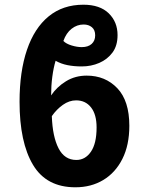

<svg xmlns="http://www.w3.org/2000/svg" viewBox="-20 -785 607 815"><path d="M300 10Q177 10 120 -85.5Q63 -181 63 -353Q63 -481 94.5 -573.5Q126 -666 186.5 -715.5Q247 -765 334 -765Q404 -765 441.5 -728.5Q479 -692 479 -636Q479 -591 457.5 -562Q436 -533 401.5 -518Q367 -503 327 -503Q294 -503 266.5 -508.5Q239 -514 216 -527Q207 -497 202 -459Q197 -421 197 -380Q221 -416 260 -440Q299 -464 348 -464Q427 -464 478 -410.5Q529 -357 529 -251Q529 -169 499.5 -110.5Q470 -52 418.5 -21Q367 10 300 10ZM327 -585Q354 -585 369 -598.5Q384 -612 384 -635Q384 -658 370 -669.5Q356 -681 335 -681Q307 -681 284 -663Q261 -645 249 -611Q261 -599 284 -592Q307 -585 327 -585ZM304 -106Q342 -106 366 -141Q390 -176 390 -244Q390 -299 366.5 -329Q343 -359 303 -359Q274 -359 247 -340Q220 -321 200 -292Q203 -205 228.5 -155.5Q254 -106 304 -106Z"/></svg>

Font: Noto Sans Condensed
Style: Bold
Weight: 700
Width: 3
Designer: Monotype Design Team
Foundry: Monotype Imaging Inc.
Version: Version 2.013; ttfautohint (v1.8.4.7-5d5b)